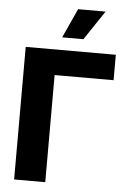

<svg xmlns="http://www.w3.org/2000/svg" viewBox="-61 -975 685 1020"><g transform="rotate(5 281.5 -465.5)"><path d="M534.2 -571.3H219.7V0H53.7V-707H534.2ZM313.5 -930.7H460L355.5 -774.4H242.2Z"/></g></svg>

Font: Pretendard GOV ExtraBold
Style: Regular
Weight: 800
Designer: Base glyphs from Inter by Rasmus Andersson; Hangeul glyphs from Noto Sans CJK(Source Han Sans) by Jang Soo-young and Kan
Foundry: Kil Hyung-jin
Version: Version 1.309